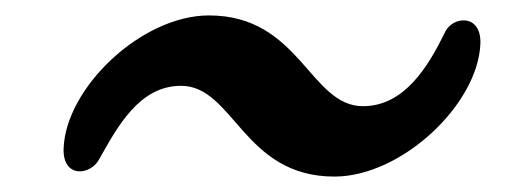

<svg xmlns="http://www.w3.org/2000/svg" viewBox="-20 -478 665 249"><path d="M62.5 -285.6C61 -246.1 98.1 -250.5 108.9 -272C132.3 -313.5 160.6 -366.7 214.8 -366.7C283.2 -366.7 295.4 -249 413.6 -249C501 -249 600.1 -342.8 603 -421.4C604.5 -460.9 565.9 -457.5 556.6 -435.1C535.6 -392.6 504.9 -340.3 450.7 -340.3C381.8 -340.3 369.1 -458 251 -458C163.6 -458 65.4 -364.3 62.5 -285.6Z"/></svg>

Font: Courgette
Style: Regular
Weight: 400
Designer: Karolina Lach
Foundry: Karolina Lach
Version: Version 1.002